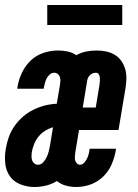

<svg xmlns="http://www.w3.org/2000/svg" viewBox="-33 -740 553 768"><path d="M105 8Q76 8 49 -2.5Q22 -13 6.5 -35Q-9 -57 -12 -86Q-15 -115 -10 -144Q-6 -168 2 -191Q10 -214 24.5 -235Q39 -256 58.5 -273Q78 -290 100.5 -301Q123 -312 146.5 -318Q170 -324 194 -325L207 -401Q208 -409 208.5 -417Q209 -425 206.5 -432Q204 -439 198 -444Q192 -449 184 -449Q174 -449 166 -442Q158 -435 153.5 -426Q149 -417 146.5 -407.5Q144 -398 142 -388Q142 -388 142 -387Q142 -386 142 -385H36Q36 -387 36.5 -389Q37 -391 37 -393Q42 -422 55 -449.5Q68 -477 90 -498Q112 -519 141 -528.5Q170 -538 199 -538Q219 -538 238 -534Q257 -530 272 -519Q291 -530 312 -534Q333 -538 354 -538Q374 -538 392.5 -534Q411 -530 426.5 -520.5Q442 -511 452.5 -496Q463 -481 468 -463Q473 -445 472.5 -425.5Q472 -406 469 -387L441 -220H283L268 -129Q267 -121 266.5 -113.5Q266 -106 267.5 -99Q269 -92 274.5 -86.5Q280 -81 287 -81Q296 -81 303.5 -89Q311 -97 315 -105.5Q319 -114 321.5 -123Q324 -132 325 -142Q325 -142 325 -143Q325 -144 326 -145H431Q431 -143 430.5 -141Q430 -139 430 -137Q425 -109 413 -81.5Q401 -54 379 -33Q357 -12 329 -2Q301 8 272 8Q251 8 230.5 2.5Q210 -3 195 -16Q174 -3 150.5 2.5Q127 8 105 8ZM298 -310H350L365 -401Q366 -408 366.5 -415.5Q367 -423 366.5 -430Q366 -437 362 -443Q358 -449 351 -449Q345 -449 339 -447Q333 -445 328 -440.5Q323 -436 320 -430.5Q317 -425 316 -419ZM119 -81Q131 -81 140 -91Q149 -101 154 -112Q159 -123 162 -134.5Q165 -146 167 -158L179 -231Q162 -226 147 -216.5Q132 -207 121 -193.5Q110 -180 103.5 -163.5Q97 -147 94 -131Q93 -123 93 -114.5Q93 -106 95.5 -98.5Q98 -91 104.5 -86Q111 -81 119 -81ZM156 -640V-720H456V-640Z"/></svg>

Font: Iosevka Slab Extrabold Oblique
Style: Regular
Weight: 800
Italic angle: -9°
Monospace: yes
Designer: Belleve Invis
Foundry: Belleve Invis
Version: Version 11.1.1; ttfautohint (v1.8.3)